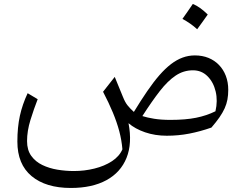

<svg xmlns="http://www.w3.org/2000/svg" viewBox="-20 -673 1234 966"><path d="M819.2 9.9Q877.8 9.9 932.6 -0.8Q987.3 -11.4 1043.8 -31.2Q1067.9 -59.3 1084.2 -82.7Q1100.4 -106.2 1110.2 -127.8Q1120 -149.5 1124.2 -172Q1128.4 -194.6 1128.4 -220.8Q1128.4 -259.5 1116.2 -291.4Q1104 -323.2 1081.7 -346.2Q1059.4 -369.3 1028.7 -381.8Q997.9 -394.2 960.4 -394.2Q928.4 -394.2 898.8 -383.3Q869.2 -372.5 840.3 -350.4Q811.3 -328.2 781.8 -294.4Q752.3 -260.5 720.7 -214.4Q689.1 -168.4 653.5 -109.9Q634 -127.5 621.6 -143.1Q609.2 -158.6 598.2 -186.3L557.3 -286.1L498.5 -211.3Q527.5 -155.8 547.7 -107.1Q567.9 -58.5 580 -13.3Q592 31.9 595.9 78.2Q580.5 113.7 543 138.2Q505.5 162.6 455.4 175Q405.3 187.5 351.4 187.5Q310.6 187.5 269 180.7Q227.4 173.8 193 157.2Q158.5 140.6 137.3 111.3Q116.1 82 116.1 36.7Q116.1 -14.1 133.2 -69.4Q150.3 -124.6 169.6 -173.9L119.1 -204.1Q92.7 -147.9 80 -90.3Q67.4 -32.8 67.4 39.3Q67.4 153.5 139 213.1Q210.6 272.7 336.3 272.7Q443.5 272.7 515.3 233.6Q587.1 194.5 616.6 121.3Q646 48.2 626.6 -53.2Q659.8 -24.6 710.1 -7.3Q760.5 9.9 819.2 9.9ZM1064 -113.2Q1019.6 -91.2 966.4 -80.5Q913.3 -69.8 836.8 -69.8Q791.4 -69.8 755.6 -75.5Q719.8 -81.3 696.3 -89Q744.2 -163.5 784.1 -214.8Q824 -266 863.8 -292.7Q903.7 -319.3 950.7 -319.3Q994.1 -319.3 1024 -289.5Q1053.9 -259.8 1065 -212.8Q1076.2 -165.8 1064 -113.2ZM950.1 -653.1Q936.9 -633.6 924.1 -615.2Q911.4 -596.9 897.9 -578Q917.6 -567.5 936.5 -554.3Q955.4 -541.1 972 -525.8Q986 -544.6 999.1 -563.2Q1012.3 -581.7 1025.2 -599.9Q1004.4 -620.4 985.8 -633.4Q967.3 -646.4 950.1 -653.1Z"/></svg>

Font: Pinar-VF
Style: Regular
Weight: 300
Designer: Amin Abedi
Version: Version 3.0